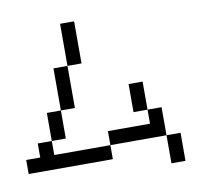

<svg xmlns="http://www.w3.org/2000/svg" viewBox="-95 -1020 1190 1123"><g transform="rotate(-10 500.0 -458.5)"><path d="M0 -83.3V-166.7H83.3V-250H166.7V-166.7H500V-83.3ZM750 -333.3H666.7V-500H750ZM750 -250V-333.3H833.3V-166.7H500V-250ZM166.7 -416.7H250V-250H166.7ZM916.7 0H833.3V-166.7H916.7ZM333.3 -416.7H250V-666.7H333.3ZM333.3 -666.7V-916.7H416.7V-666.7Z"/></g></svg>

Font: GalmuriMono11 Regular
Style: Regular
Weight: 400
Designer: Lee Minseo (quiple)
Version: Version 2.399;hotconv 1.1.1;makeotfexe 2.6.0 DEVELOPMENT